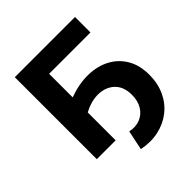

<svg xmlns="http://www.w3.org/2000/svg" viewBox="-226 -853 1159 1159"><g transform="rotate(-45 353.0 -273.5)"><path d="M87 0V-700H601V-568H248V-367Q334 -398 410.5 -396.5Q487 -395 546 -363.5Q605 -332 638.5 -274.5Q672 -217 672 -137Q672 -63 645 -4.5Q618 54 569.5 92.5Q521 131 456.5 145.5Q392 160 318 145L344 20Q392 30 430 14.5Q468 -1 490 -37Q512 -73 512 -125Q512 -193 474 -230.5Q436 -268 375.5 -271Q315 -274 248 -238V0Z"/></g></svg>

Font: Montserrat
Style: Bold
Weight: 700
Designer: Julieta Ulanovsky
Foundry: Julieta Ulanovsky
Version: Version 9.000; ttfautohint (v1.8.4.7-5d5b)